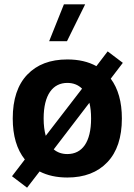

<svg xmlns="http://www.w3.org/2000/svg" viewBox="-20 -811 618 883"><path d="M206.1 -621.6H288.1L371.6 -791H273.9ZM162.1 -22.5C198.2 -3.9 240.7 5.4 289.6 5.4C367.7 5.4 429.2 -18.1 473.6 -64.9C518.1 -111.3 540.5 -178.7 540.5 -266.1C540.5 -342.3 523.4 -403.3 489.3 -449.2L544.9 -522L475.1 -574.7L423.3 -506.8C386.2 -527.3 341.8 -537.6 289.6 -537.6C210.9 -537.6 149.9 -514.2 105.5 -467.8C61 -421.4 38.6 -354 38.6 -266.1C38.6 -187 57.1 -124 94.2 -77.6L35.2 -0.5L104.5 52.2ZM289.6 -429.7C316.9 -429.7 339.4 -420.9 357.4 -403.3L190.4 -186.5C184.1 -209 180.7 -235.4 180.7 -266.1C180.7 -375 222.7 -429.7 289.6 -429.7ZM398.9 -266.1C398.9 -157.2 357.9 -102.5 289.6 -102.5C264.6 -102.5 244.1 -109.9 227.1 -124L391.1 -338.4C396.5 -317.4 398.9 -293.5 398.9 -266.1Z"/></svg>

Font: Estedad Bold
Style: Regular
Weight: 700
Designer: Amin Abedi
Version: Version 7.3